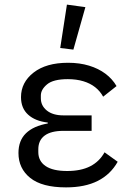

<svg xmlns="http://www.w3.org/2000/svg" viewBox="-20 -800 558 832"><path d="M433 -140 490 -99Q459 -44 403.5 -16Q348 12 266 12Q162 12 111 -29Q60 -70 60 -137Q60 -191 92.5 -222.5Q125 -254 187 -265V-269Q133 -275 102 -303Q71 -331 71 -379Q71 -443 125.5 -485.5Q180 -528 275 -528Q325 -528 366 -515.5Q407 -503 437 -480.5Q467 -458 485 -427L427 -381Q414 -405 392.5 -422Q371 -439 341 -448Q311 -457 274 -457Q211 -457 184 -434.5Q157 -412 157 -386V-374Q157 -342 183 -321Q209 -300 255 -300H377V-233H255Q201 -233 173.5 -212.5Q146 -192 146 -153V-141Q146 -102 177.5 -80.5Q209 -59 271 -59Q331 -59 371 -79.5Q411 -100 433 -140ZM350 -769 298 -585 241 -592 270 -780Z"/></svg>

Font: IBM Plex Sans Var
Style: Regular
Weight: 400
Designer: Mike Abbink, Paul van der Laan, Pieter van Rosmalen
Foundry: Bold Monday
Version: Version 3.000